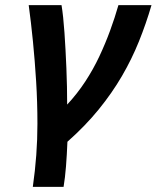

<svg xmlns="http://www.w3.org/2000/svg" viewBox="-20 -544 611 749"><path d="M108 185Q117 122 121.5 61Q126 0 126 -61Q126 -145 121 -226Q116 -307 108.5 -382.5Q101 -458 92 -524H220Q227 -482 231.5 -416.5Q236 -351 239 -278Q242 -205 242 -136Q282 -179 313 -226.5Q344 -274 367.5 -324Q391 -374 409.5 -424.5Q428 -475 442 -524H571Q550 -452 522 -382.5Q494 -313 455.5 -247Q417 -181 365 -117Q313 -53 243 9Q241 60 237.5 104.5Q234 149 228 185Z"/></svg>

Font: Ubuntu Sans Mono SemiBold
Style: Italic
Weight: 600
Italic angle: -13.5°
Monospace: yes
Designer: Dalton Maag Ltd
Foundry: Dalton Maag Ltd
Version: Version 1.006